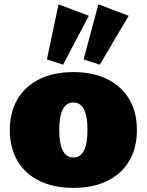

<svg xmlns="http://www.w3.org/2000/svg" viewBox="-20 -869 686 897"><path d="M322.8 8.8Q231 8.8 164.3 -23.9Q97.7 -56.6 61.8 -117.2Q25.9 -177.7 25.9 -261.2Q25.9 -345.2 61.8 -405.8Q97.7 -466.3 164.3 -499.3Q231 -532.2 322.8 -532.2Q414.6 -532.2 481.2 -499.3Q547.9 -466.3 583.7 -405.8Q619.6 -345.2 619.6 -261.2Q619.6 -177.7 583.7 -117.2Q547.9 -56.6 481.2 -23.9Q414.6 8.8 322.8 8.8ZM322.8 -133.3Q388.7 -133.3 388.7 -261.7Q388.7 -390.1 322.8 -390.1Q256.8 -390.1 256.8 -261.7Q256.8 -133.3 322.8 -133.3ZM446.3 -566.9 370.6 -591.3 439.5 -848.6 581.1 -795.4ZM274.9 -566.9 199.2 -591.3 253.4 -848.6 395 -795.4Z"/></svg>

Font: Bevan
Style: Regular
Weight: 400
Designer: Vernon Adams
Foundry: Vernon Adams
Version: Version 2.100; ttfautohint (v1.8.3)